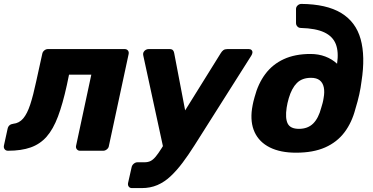

<svg xmlns="http://www.w3.org/2000/svg" viewBox="-42 -771 1906 982"><path d="M-1 0Q-12 0 -18 -7.5Q-24 -15 -22 -26L-3 -113Q2 -135 26 -138Q56 -141 76.5 -165Q97 -189 112.5 -236Q128 -283 143 -354L174 -495Q176 -506 184.5 -513Q193 -520 203 -520H596Q606 -520 612 -513Q618 -506 616 -495L515 -25Q514 -15 505 -7.5Q496 0 486 0H367Q357 0 351 -7.5Q345 -15 347 -25L425 -389H311L300 -336Q279 -240 254.5 -175Q230 -110 196.5 -72Q163 -34 115 -17Q67 0 -1 0Z M633 191Q622 191 616.5 183.5Q611 176 613 165L631 85Q633 74 642 66.5Q651 59 661 59H696Q715 59 728 52.5Q741 46 754 30.5Q767 15 784 -12L1087 -499Q1093 -509 1100.5 -514.5Q1108 -520 1121 -520H1231Q1240 -520 1245 -514.5Q1250 -509 1249 -501Q1248 -494 1243 -486L953 -28Q922 21 892 61Q862 101 830.5 130.5Q799 160 763 175.5Q727 191 683 191ZM794 -11 691 -486Q688 -499 694 -507Q697 -512 703.5 -516Q710 -520 718 -520H825Q838 -520 843 -513.5Q848 -507 849 -499L919 -133Z M1472 10Q1392 10 1338 -17Q1284 -44 1260.5 -94.5Q1237 -145 1247 -215Q1249 -227 1250.5 -235Q1252 -243 1254 -251.5Q1256 -260 1260 -274Q1278 -343 1315 -392.5Q1352 -442 1409.5 -468.5Q1467 -495 1546 -495Q1587 -495 1621.5 -482Q1656 -469 1682 -445Q1691 -506 1675.5 -545.5Q1660 -585 1616.5 -605.5Q1573 -626 1497 -628Q1486 -628 1479 -635.5Q1472 -643 1472 -653V-725Q1472 -735 1479.5 -742.5Q1487 -750 1498 -751Q1628 -750 1703 -704.5Q1778 -659 1802.5 -571Q1827 -483 1807 -355Q1803 -322 1795.5 -288Q1788 -254 1776 -215Q1758 -145 1720 -94.5Q1682 -44 1621 -17Q1560 10 1472 10ZM1487 -112Q1532 -112 1559.5 -139Q1587 -166 1601 -220Q1605 -233 1608 -244Q1611 -255 1613 -269Q1619 -301 1614 -324.5Q1609 -348 1593 -360.5Q1577 -373 1549 -373Q1503 -373 1476.5 -346.5Q1450 -320 1435 -269Q1431 -255 1428.5 -244Q1426 -233 1424 -220Q1416 -166 1429.5 -139Q1443 -112 1487 -112Z"/></svg>

Font: Rubik Light
Style: Bold Italic
Weight: 700
Italic angle: -12°
Version: Version 2.104